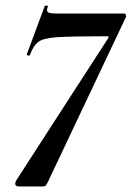

<svg xmlns="http://www.w3.org/2000/svg" viewBox="-20 -674 476 694"><path d="M35 -10Q35 -17 42 -27L371 -536Q373 -539 372.5 -541Q372 -543 368 -543Q235 -543 186 -539.5Q137 -536 119 -523Q101 -510 88 -475Q87 -473 83 -473Q81 -473 78.5 -474.5Q76 -476 77 -478L142 -653Q142 -654 146 -654Q154 -654 153 -650Q150 -643 150 -637Q150 -630 159 -627.5Q168 -625 191 -625H429Q433 -625 435 -620Q437 -615 435 -612L153 -16Q148 -6 145 -3Q142 0 132 0H50Q35 0 35 -10Z"/></svg>

Font: Cormorant Infant
Style: Bold Italic
Weight: 700
Italic angle: -10°
Designer: Christian Thalmann (Catharsis Fonts)
Foundry: Catharsis Fonts
Version: Version 4.000